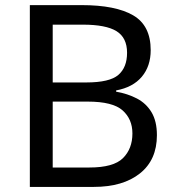

<svg xmlns="http://www.w3.org/2000/svg" viewBox="-20 -734 690 754"><path d="M97.2 -713.9H300.8Q434.1 -713.9 502.9 -673.8Q571.8 -633.8 571.8 -537.1Q571.8 -474.1 536.9 -432.6Q502 -391.1 436 -378.9V-374Q481 -366.2 517.6 -347.2Q554.2 -328.1 575.2 -293Q596.2 -257.8 596.2 -203.1Q596.2 -106 529.5 -53Q462.9 0 348.1 0H97.2ZM187 -410.2H318.8Q410.2 -410.2 444.6 -439.7Q479 -469.2 479 -526.9Q479 -585.9 437.5 -611.6Q396 -637.2 305.2 -637.2H187ZM187 -335V-76.2H331.1Q425.8 -76.2 462.9 -113Q500 -149.9 500 -210Q500 -266.1 461.4 -300.5Q422.9 -335 324.2 -335Z"/></svg>

Font: Defago Noto Sans
Style: Regular
Weight: 400
Designer: John M. Durdin
Foundry: Lao IT Dev Co., Ltd.
Version: Version 1.000 2007 initial release